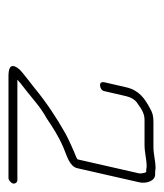

<svg xmlns="http://www.w3.org/2000/svg" viewBox="13 -709 387 453"><g transform="rotate(90 206.5 -482.5)"><path d="M195 -535 207 -587C210 -599 216 -609 225 -614C236 -622 247 -630 263 -630H321C341 -630 355 -635 373 -635C378 -634 381 -634 386 -634C388 -631 390 -621 389 -617L356 -472C355 -471 353 -470 351 -469C338 -464 309 -451 296 -444C257 -422 221 -398 187 -370L164 -352C156 -345 146 -339 140 -330C128 -312 144 -309 160 -309H400C405 -309 412 -315 413 -320C414 -325 410 -330 405 -330H168C171 -333 174 -335 176 -337C192 -349 206 -361 221 -373C232 -382 246 -392 259 -399C283 -415 301 -427 329 -439C348 -447 373 -453 377 -472L410 -617C414 -634 407 -655 392 -655C387 -655 382 -655 377 -656C359 -656 345 -651 326 -651H268C253 -651 246 -649 234 -642C212 -630 193 -617 186 -587L174 -535C173 -529 175 -525 181 -525C187 -525 194 -529 195 -535Z"/></g></svg>

Font: Electronic
Style: ThnIt
Weight: 100
Version: Version 1.011